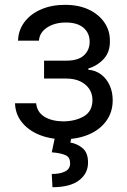

<svg xmlns="http://www.w3.org/2000/svg" viewBox="-20 -573 534 806"><path d="M43 -139.6H131.8Q135.3 -102.5 166 -83.3Q196.8 -64 246.1 -63.5Q296.4 -64 332 -84.7Q367.7 -105.5 368.2 -152.3Q368.2 -179.7 354.5 -200Q340.8 -220.2 316.4 -231.7Q292 -243.2 258.8 -243.2H165V-318.4H258.8Q308.6 -318.4 332.5 -340.8Q356.4 -363.3 356.4 -397.5Q356.4 -434.1 330.6 -456.3Q304.7 -478.5 256.8 -478.5Q209.5 -478.5 177.5 -457.3Q145.5 -436 143.6 -402.3H55.7Q57.1 -446.3 82.5 -480.2Q107.9 -514.2 152.1 -533.4Q196.3 -552.7 252.9 -552.7Q310.5 -552.7 352.8 -532.7Q395 -512.7 418.5 -478.3Q441.9 -443.8 441.4 -400.4Q441.9 -354.5 415.8 -325.9Q389.6 -297.4 350.6 -285.2V-280.3Q381.3 -277.8 404.5 -260.3Q427.7 -242.7 440.4 -214.6Q453.1 -186.5 453.1 -152.3Q453.1 -102.5 426.5 -65.7Q399.9 -28.8 353.5 -8.8Q307.1 11.2 247.1 11.7Q189 11.2 143.3 -7.8Q97.7 -26.9 71 -60.8Q44.4 -94.7 43 -139.6ZM211.9 -2.9H281.2L275.4 25.4Q303.2 29.8 326.4 48.8Q349.6 67.9 349.6 109.4Q349.6 155.3 311.8 184.1Q273.9 212.9 200.2 212.9L197.3 157.2Q230.5 157.7 252.4 147.2Q274.4 136.7 274.4 112.3Q274.4 87.9 256.1 78.9Q237.8 69.8 197.3 66.4Z"/></svg>

Font: Inter V
Style: 
Weight: 400
Designer: Rasmus Andersson
Foundry: rsms
Version: Version 4.000;git-a3f224843